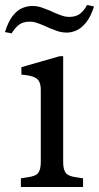

<svg xmlns="http://www.w3.org/2000/svg" viewBox="-54 -752 398 772"><path d="M30 0V-35L55 -39Q89 -43 99.5 -56.5Q110 -70 110 -101V-390Q110 -425 92 -437Q74 -449 32 -452V-482L186 -526H200V-101Q200 -70 210.5 -56.5Q221 -43 254 -39L280 -35V0ZM-7 -618 -34 -623Q-21 -665 -3 -688Q15 -711 35.5 -719.5Q56 -728 75 -728Q96 -728 114.5 -721.5Q133 -715 145 -710L167 -700Q186 -692 198.5 -688Q211 -684 223 -684Q253 -684 269.5 -698Q286 -712 296 -732L324 -726Q311 -685 292.5 -662Q274 -639 254 -630Q234 -621 215 -621Q194 -621 175.5 -627.5Q157 -634 145 -639L123 -649Q104 -657 91.5 -661Q79 -665 67 -665Q37 -665 20.5 -651Q4 -637 -7 -618Z"/></svg>

Font: Hedvig Letters Serif 18pt
Style: Regular
Weight: 400
Designer: Alexander Örn & Tor Weibull
Foundry: Kanon Foundry
Version: Version 1.000